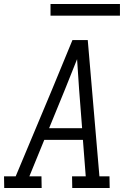

<svg xmlns="http://www.w3.org/2000/svg" viewBox="-33 -934 653 954"><path d="M-12 0 -13 -58H45L226 -490L327 -735H403L461 -58H511L512 0H326L325 -58H393L379 -239H187L113 -58H173L174 0ZM211 -297H375L360 -490Q357 -527 355 -565Q353 -603 350 -640Q335 -603 320 -565Q305 -527 290 -490ZM218 -856V-914H563V-856Z"/></svg>

Font: Iosevka Etoile Light
Style: Italic
Weight: 300
Italic angle: -9°
Designer: Belleve Invis
Foundry: Belleve Invis
Version: Version 22.1.2; ttfautohint (v1.8.4)